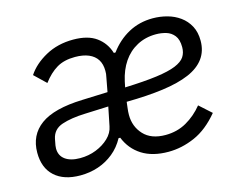

<svg xmlns="http://www.w3.org/2000/svg" viewBox="-81 -648 967 779"><g transform="rotate(-15 403.0 -258.0)"><path d="M185 -56Q221 -56 252.5 -68.5Q284 -81 306 -102Q328 -123 333 -150L349 -229L250 -225Q192 -223 153 -210Q114 -197 106 -158Q102 -139 101 -131.5Q100 -124 100 -119Q100 -89 122.5 -72.5Q145 -56 185 -56ZM611 -462Q567 -462 531.5 -443Q496 -424 473 -390Q450 -356 440 -310L435 -286Q517 -289 569 -296Q621 -303 650 -315Q679 -327 690 -344Q701 -361 701 -384Q701 -416 687.5 -433Q674 -450 653.5 -456Q633 -462 611 -462ZM168 12Q99 12 60.5 -23Q22 -58 22 -122Q22 -196 78 -237Q134 -278 254 -282L361 -286L372 -345Q374 -353 374.5 -359Q375 -365 375 -372Q375 -400 363 -419Q351 -438 327.5 -448Q304 -458 270 -458Q224 -458 193 -439.5Q162 -421 135 -385L87 -431Q114 -472 165 -500Q216 -528 281 -528Q343 -528 378.5 -502Q414 -476 427 -433H434Q467 -478 513 -503Q559 -528 615 -528Q646 -528 675.5 -520Q705 -512 728.5 -495Q752 -478 766 -452Q780 -426 780 -390Q780 -347 757.5 -316Q735 -285 690.5 -266Q646 -247 579.5 -238Q513 -229 426 -228Q425 -218 423 -203Q421 -188 421 -174Q421 -125 452.5 -91Q484 -57 544 -57Q593 -57 632.5 -79.5Q672 -102 702 -139L752 -94Q704 -36 649 -12Q594 12 538 12Q471 12 427 -16Q383 -44 363 -94H356Q337 -59 308 -35.5Q279 -12 243.5 0Q208 12 168 12Z"/></g></svg>

Font: IBM Plex Sans Var
Style: Italic
Weight: 400
Italic angle: -11.31°
Designer: Mike Abbink, Paul van der Laan, Pieter van Rosmalen
Foundry: Bold Monday
Version: Version 1.001